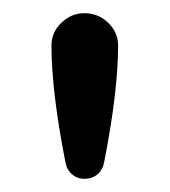

<svg xmlns="http://www.w3.org/2000/svg" viewBox="-20 -750 257 291"><path d="M79 -505Q58 -612 58 -681Q58 -701 73 -715.5Q88 -730 108 -730Q129 -730 144 -715.5Q159 -701 159 -681Q159 -612 138 -505Q136 -493 128 -486Q120 -479 108 -479Q97 -479 89 -486Q81 -493 79 -505Z"/></svg>

Font: 寒蝉全圆体
Style: Regular
Weight: 400
Designer: Warren2060
      Designed by Motoya company      

      [Varela Round]
      Joe Prince(Latin component); Avraham Cornf
Foundry: ChillType
Version: Version 3.200